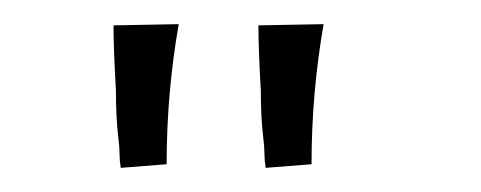

<svg xmlns="http://www.w3.org/2000/svg" viewBox="-20 -739 398 159"><path d="M80 -600Q79 -606 79 -611.5Q79 -617 78 -625Q77 -633 76.5 -643Q76 -653 76 -664Q74 -699 74 -718L128 -719Q118 -662 118 -603ZM200 -600Q199 -606 199 -611.5Q199 -617 198 -625Q197 -633 196.5 -643Q196 -653 196 -664Q194 -699 194 -718L248 -719Q238 -662 238 -603Z"/></svg>

Font: Antic Slab
Style: Regular
Weight: 400
Designer: Santiago Orozco
Foundry: Santiago Orozco
Version: Version 001.001